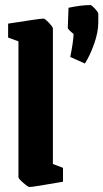

<svg xmlns="http://www.w3.org/2000/svg" viewBox="-20 -731 410 762"><path d="M316.9 -479 258.8 -504.9Q271 -564.5 272 -596.2Q270.5 -597.2 266.6 -600.6Q262.7 -604 260.3 -606.2Q257.8 -608.4 254.9 -611.3Q252 -614.3 250.5 -616.7Q249 -619.1 249 -621.1L252 -700.2Q302.2 -710.9 338.9 -710.9Q343.8 -710.9 356.9 -696.5Q370.1 -682.1 370.1 -675.8V-642.1Q370.1 -604 354 -557.9Q337.9 -511.7 316.9 -479ZM97.2 11.2Q91.3 11.2 72.3 -5.4Q53.2 -22 53.2 -27.8V-566.9L12.2 -582V-637.2Q138.7 -657.2 152.8 -657.2Q158.2 -657.2 174.1 -640.6Q189.9 -624 189.9 -618.2V-80.1L230 -64.9V-9.8Q110.4 11.2 97.2 11.2Z"/></svg>

Font: Grenze
Style: Bold
Weight: 700
Designer: Renata Polastri
Foundry: Omnibus-Type
Version: Version 1.002;PS 001.002;hotconv 1.0.88;makeotf.lib2.5.64775